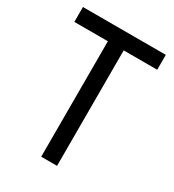

<svg xmlns="http://www.w3.org/2000/svg" viewBox="-171 -797 807 893"><g transform="rotate(30 232.5 -350.0)"><path d="M10 -620V-700H455V-620H275V0H190V-620Z"/></g></svg>

Font: Jost*
Style: Regular
Weight: 400
Version: Version 3.7